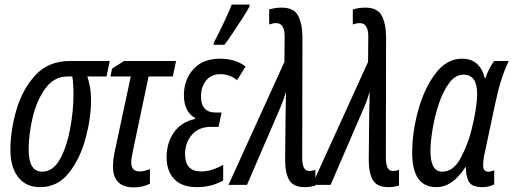

<svg xmlns="http://www.w3.org/2000/svg" viewBox="-20 -800 2222 831"><path d="M153 10Q230 10 278.5 -52Q327 -114 350.5 -201.5Q374 -289 374 -367Q374 -398 369.5 -423Q365 -448 358 -469H441L455 -536H283Q189 -536 132.5 -474Q76 -412 50.5 -322.5Q25 -233 25 -152Q25 -76 59 -33Q93 10 153 10ZM162 -57Q104 -57 104 -153Q104 -219 121.5 -292.5Q139 -366 176.5 -417.5Q214 -469 273 -469H293Q298 -436 298 -391Q298 -323 284 -245Q270 -167 240 -112Q210 -57 162 -57Z M559 11Q598 11 629 -5V-68Q618 -64 607 -61Q596 -58 585 -58Q548 -58 548 -97Q548 -116 556 -150L623 -469H728L742 -536H517L465 -503L458 -469H546L480 -160Q469 -115 469 -80Q469 11 559 11Z M832 10Q896 10 946 -19V-87Q897 -58 850 -58Q781 -58 781 -133Q781 -182 810.5 -216.5Q840 -251 893 -251H926L939 -313H913Q850 -313 850 -383Q850 -425 872.5 -452Q895 -479 934 -479Q975 -479 1006 -453L1043 -512Q999 -546 932 -546Q858 -546 817 -500.5Q776 -455 776 -388Q776 -316 825 -289L824 -285Q764 -272 732.5 -226.5Q701 -181 701 -120Q701 -59 734.5 -24.5Q768 10 832 10ZM904 -606H951Q964 -622 986 -655Q1008 -688 1029 -720.5Q1050 -753 1059 -770L1061 -780H983Q972 -751 947 -698.5Q922 -646 906 -617Z M1299 10Q1324 10 1345 3V-65Q1332 -60 1317 -60Q1288 -60 1288 -118L1289 -641Q1288 -700 1269.5 -733.5Q1251 -767 1199 -767Q1171 -767 1145 -759V-694Q1162 -700 1175 -700Q1212 -700 1212 -642L1211 -532L969 0H1049L1194 -336Q1201 -352 1207 -369Q1213 -386 1218 -403Q1217 -378 1217 -354.5Q1217 -331 1216 -306L1214 -108Q1214 -51 1232 -20.5Q1250 10 1299 10Z M1661 10Q1686 10 1707 3V-65Q1694 -60 1679 -60Q1650 -60 1650 -118L1651 -641Q1650 -700 1631.5 -733.5Q1613 -767 1561 -767Q1533 -767 1507 -759V-694Q1524 -700 1537 -700Q1574 -700 1574 -642L1573 -532L1331 0H1411L1556 -336Q1563 -352 1569 -369Q1575 -386 1580 -403Q1579 -378 1579 -354.5Q1579 -331 1578 -306L1576 -108Q1576 -51 1594 -20.5Q1612 10 1661 10Z M1869 10Q1938 10 1994 -76H1997Q1995 -48 2006.5 -19Q2018 10 2068 10Q2095 10 2119 -2V-63Q2105 -57 2093 -57Q2071 -57 2071 -84Q2071 -109 2079 -143L2123 -350Q2147 -465 2182 -536H2119Q2097 -508 2081 -462H2078Q2057 -546 1980 -546Q1913 -546 1864.5 -481.5Q1816 -417 1790 -322.5Q1764 -228 1764 -138Q1764 10 1869 10ZM1894 -57Q1843 -57 1843 -147Q1843 -184 1852 -239.5Q1861 -295 1879 -349.5Q1897 -404 1924 -440.5Q1951 -477 1986 -477Q2045 -477 2045 -395Q2045 -334 2021 -239Q2006 -177 1974.5 -117Q1943 -57 1894 -57Z"/></svg>

Font: Noto Sans UI Condensed
Style: Italic
Weight: 400
Width: 3
Italic angle: -12°
Designer: Monotype Design Team
Foundry: Monotype Imaging Inc.
Version: Version 1.901